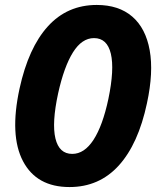

<svg xmlns="http://www.w3.org/2000/svg" viewBox="-20 -746 638 776"><path d="M261 10Q128 10 73 -94.5Q18 -199 59 -388Q95 -553 173.5 -639.5Q252 -726 371 -726Q460 -726 514.5 -679Q569 -632 585 -543Q601 -454 574 -329Q539 -164 460 -77Q381 10 261 10ZM272 -124Q321 -124 358 -181Q395 -238 418 -346Q443 -466 428 -529Q413 -592 360 -592Q311 -592 275 -534.5Q239 -477 215 -369Q189 -249 204 -186.5Q219 -124 272 -124Z"/></svg>

Font: Noto Sans Condensed ExtraBold
Style: Italic
Weight: 800
Width: 3
Italic angle: -12°
Designer: Monotype Design Team
Foundry: Monotype Imaging Inc.
Version: Version 2.013; ttfautohint (v1.8.4.7-5d5b)